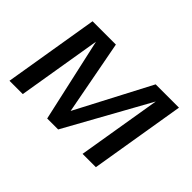

<svg xmlns="http://www.w3.org/2000/svg" viewBox="-95 -755 990 990"><g transform="rotate(45 400.0 -260.0)"><path d="M29 0 115 -520H285L362 -113L575 -520H745L659 0H562L638 -458L384 0H304L202 -458L126 0Z"/></g></svg>

Font: Iosevka Aile Medium Oblique
Style: Regular
Weight: 500
Italic angle: -9°
Designer: Belleve Invis
Foundry: Belleve Invis
Version: Version 31.1.0; ttfautohint (v1.8.4)